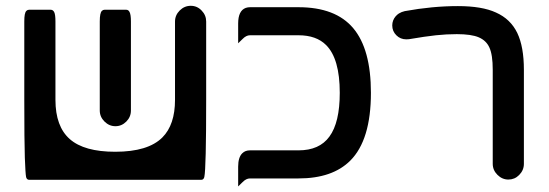

<svg xmlns="http://www.w3.org/2000/svg" viewBox="-20 -611 1911 668"><path d="M327.1 -226.6V-536.1Q327.1 -551.3 328.9 -560.3Q330.6 -569.3 334.5 -573.2Q338.4 -577.1 343.8 -577.1H418.9Q426.8 -577.1 430.7 -569.3Q435.5 -560.5 435.5 -536.1V-226.6Q435.5 -204.1 419.4 -188Q403.3 -171.9 381.6 -171.9Q359.9 -171.9 343.5 -188.2Q327.1 -204.6 327.1 -226.6ZM697.3 -536.1V-263.7Q697.3 -23.9 690.9 4.4Q689.5 11.2 684.6 13.7Q682.6 14.6 680.7 14.6H81.1Q77.1 14.6 74.2 11.7Q71.8 9.3 70.8 4.9Q68.4 -6.8 66.4 -62.5Q64.5 -118.2 64.5 -263.7V-536.1Q64.5 -551.3 66.2 -560.3Q67.9 -569.3 71.8 -573.2Q75.7 -577.1 81.1 -577.1H156.2Q164.6 -577.1 168.7 -568.6Q172.9 -560.1 172.9 -536.1V-263.7Q172.9 -170.9 222.9 -127Q272.9 -83 380.9 -83Q495.1 -83 544.9 -132.8Q588.9 -176.8 588.9 -263.7V-536.1Q588.9 -558.1 605.2 -574.5Q621.6 -590.8 643.6 -590.8Q666 -590.8 681.6 -574.2Q697.3 -558.1 697.3 -536.1Z M1270.5 -288.1Q1270.5 -124 1198.7 -52.2Q1136.7 9.8 1018.6 9.8H849.6Q836.4 9.8 823.7 22.9L808.6 37.6V-31.2Q808.6 -63.5 822.8 -77.6Q833 -87.9 849.6 -87.9H1018.6Q1091.3 -87.9 1126 -135.7Q1162.1 -184.6 1162.1 -288.1Q1162.1 -406.7 1114.7 -454.1Q1080.6 -488.3 1018.6 -488.3H849.6Q836.4 -488.3 823.7 -475.1L808.6 -460.4V-529.3Q808.6 -573.7 835 -583.5Q841.8 -585.9 849.6 -585.9H1018.6Q1147.5 -585.9 1209 -512.9Q1270.5 -439.9 1270.5 -288.1Z M1694.3 -41V-368.2Q1694.3 -420.9 1682.6 -445.8Q1671.9 -469.7 1646 -481Q1620.1 -492.2 1569.3 -492.2Q1533.7 -492.2 1496.8 -488.3Q1460 -484.4 1402.8 -474.6Q1398.4 -474.1 1393.6 -474.1Q1373 -474.1 1358.9 -488.3Q1344.7 -502.4 1344.7 -522.5Q1344.7 -540.5 1356.9 -554.7Q1362.8 -561 1367.7 -564Q1377 -569.8 1388.2 -572.3Q1484.4 -589.8 1573.2 -589.8Q1657.2 -589.8 1705.6 -567.4Q1756.3 -544.9 1779.8 -496.1Q1802.7 -448.2 1802.7 -368.2V-41Q1802.7 -18.6 1786.1 -2Q1770.5 13.7 1748.8 13.7Q1727.1 13.7 1710.7 -2.7Q1694.3 -19 1694.3 -41Z"/></svg>

Font: YuPearl-SemiBold
Style: SemiBold
Weight: 600
Designer: Max Yao
Foundry: Max-Everyday
Version: Version 1.011; ttfautohint (v1.8.3)